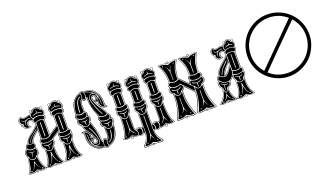

<svg xmlns="http://www.w3.org/2000/svg" viewBox="-90 -1658 4467 2582"><g transform="rotate(-20 2143.5 -366.5)"><path d="M343 -797Q343 -791 347 -785Q351 -779 358 -779Q364 -779 370 -786Q371 -789 373 -794Q373 -799 368.5 -804.5Q364 -810 358 -810Q353 -810 348 -806.5Q343 -803 343 -797ZM619 -810Q615 -810 610 -806.5Q605 -803 605 -797Q605 -782 616 -780Q618 -779 619 -779Q621 -780 625.5 -782Q630 -784 632 -786L634 -793Q635 -799 630.5 -804.5Q626 -810 619 -810ZM503 -780Q509 -780 513.5 -784.5Q518 -789 518 -794Q518 -800 513.5 -805Q509 -810 503 -810Q497 -810 493 -805Q489 -800 489 -794Q489 -793 490 -790.5Q491 -788 492 -786.5Q493 -785 494 -784Q495 -783 498.5 -782Q502 -781 503 -780ZM483 -400Q459 -387 431 -387Q403 -387 378 -400V-623Q402 -642 431 -642Q459 -642 483 -623ZM510 -314Q509 -281 482 -262Q478 -240 464.5 -227.5Q451 -215 431 -215Q410 -215 397 -227.5Q384 -240 380 -262Q352 -281 351 -314Q351 -329 358 -338Q380 -322 431 -322Q482 -322 505 -338Q510 -329 510 -314ZM538 -11Q523 -6 507 -6Q465 -6 431 -29Q416 -19 395.5 -12.5Q375 -6 355 -6Q338 -6 324 -11Q348 -45 360.5 -88Q373 -131 375 -160.5Q377 -190 377 -241H380Q393 -207 431 -207Q468 -207 482 -241H485Q485 -190 487 -160.5Q489 -131 501.5 -88Q514 -45 538 -11ZM494 -730Q488 -737 468 -743.5Q448 -750 434 -750V-782Q434 -786 431 -786Q428 -786 428 -782L427 -750Q414 -750 394 -743.5Q374 -737 367 -730Q363 -727 365 -725Q366 -724 370 -726Q378 -732 397 -737Q416 -742 431 -742Q443 -742 463.5 -736.5Q484 -731 493 -726Q495 -724 496 -725Q499 -726 494 -730ZM436 -420V-610Q436 -614 431 -614Q426 -614 426 -610V-420Q426 -414 431 -414Q436 -414 436 -420ZM485 -305Q488 -308 486.5 -308.5Q485 -309 481 -308Q463 -292 431 -292Q395 -294 380 -308Q377 -309 376 -308.5Q375 -308 377 -305Q395 -284 422 -284H427V-242Q427 -236 430 -236Q434 -237 434 -242V-284H440Q466 -284 485 -305ZM481 -46Q447 -84 436 -187Q435 -191 430.5 -191Q426 -191 426 -187Q415 -84 380 -46Q377 -43 378 -41Q379 -39 382 -42Q417 -80 431 -154Q444 -81 479 -42Q482 -39 483 -41Q484 -43 481 -46ZM506 -33Q499 -39 494 -35Q486 -31 493 -24Q494 -21 497.5 -20.5Q501 -20 502 -21Q508 -26 506 -33ZM370 -24Q375 -31 368 -35Q363 -39 356 -33Q353 -25 359 -21Q367 -19 370 -24ZM431 -13Q431 -12 427.5 -11Q424 -10 423 -8.5Q422 -7 422 -4Q422 0 424.5 2.5Q427 5 431 5Q440 5 440 -4Q440 -6 438 -10Q437 -10 434.5 -11Q432 -12 431 -13ZM498 -697Q469 -709 431 -709Q391 -709 363 -697Q343 -713 343 -736Q343 -765 380 -776Q383 -791 399 -801.5Q415 -812 431 -812Q444 -812 461 -801.5Q478 -791 481 -776Q518 -765 518 -736Q518 -713 498 -697ZM507 -665Q507 -645 483 -634Q458 -650 431 -650H426Q404 -650 378 -634Q354 -645 354 -665Q354 -696 431 -700Q507 -696 507 -665ZM308 -690Q288 -690 274 -677Q260 -664 260 -643Q260 -618 279 -603Q269 -599 261 -599Q240 -599 224.5 -614Q209 -629 209 -648Q209 -656 213 -665Q195 -670 185.5 -683.5Q176 -697 176 -712Q176 -746 204 -756Q208 -746 221 -740Q234 -734 250 -734H253Q267 -734 288.5 -741.5Q310 -749 318 -749Q329 -749 336 -742Q334 -736 334 -732Q335 -710 355 -690Q346 -682 344 -673Q337 -690 308 -690ZM302 -719Q290 -719 273 -711Q256 -703 242 -703Q217 -703 205 -721Q201 -726 201 -722Q201 -719 202 -718Q212 -696 246 -696H252H253Q253 -694 252 -694Q234 -682 234 -654Q234 -637 243 -627Q247 -624 246 -625Q246 -626 243 -631Q239 -637 239 -646Q239 -672 256 -688Q268 -701 288 -708Q295 -711 303 -711Q313 -711 321 -708Q328 -703 329 -705Q329 -706 330 -707Q330 -713 320 -716Q310 -719 302 -719ZM631 -434 494 -342Q465 -329 431 -329Q397 -329 367 -342Q355 -349 352 -368V-369Q352 -377 359 -384Q366 -391 375 -392Q396 -378 431 -378Q466 -378 487 -392L631 -490ZM765 -780Q771 -780 775 -784.5Q779 -789 779 -794Q779 -800 775 -805Q771 -810 765 -810Q758 -810 754 -805Q750 -800 750 -794Q751 -793 752.5 -789Q754 -785 755 -784Q757 -783 760 -782Q763 -781 765 -780ZM760 -697Q731 -709 692 -709Q653 -709 625 -697Q605 -713 605 -736Q605 -765 642 -776Q645 -791 660.5 -801.5Q676 -812 692 -812Q705 -812 722.5 -801.5Q740 -791 742 -776Q780 -765 780 -736Q779 -713 760 -697ZM769 -665Q769 -645 745 -634Q720 -650 692 -650H687Q666 -650 640 -634Q616 -645 616 -665Q616 -696 692 -700Q769 -696 769 -665ZM745 -400Q720 -387 692 -387Q665 -387 640 -400V-623Q664 -642 692 -642Q721 -642 745 -623ZM771 -368Q768 -348 755 -342Q727 -329 692 -329Q659 -329 629 -342Q617 -349 614 -368V-370Q614 -378 620.5 -384.5Q627 -391 636 -392Q658 -378 692 -378Q727 -378 748 -392Q758 -391 764.5 -384.5Q771 -378 771 -370ZM772 -314Q771 -281 743 -262Q740 -240 726.5 -227.5Q713 -215 692 -215Q672 -215 658.5 -228Q645 -241 642 -262Q614 -281 613 -314Q613 -329 620 -338Q641 -322 692 -322Q742 -322 766 -338Q772 -329 772 -314ZM799 -11Q785 -6 768 -6Q727 -6 692 -29Q677 -19 657 -12.5Q637 -6 617 -6Q600 -6 586 -11Q610 -45 622.5 -88Q635 -131 636.5 -160.5Q638 -190 638 -241H642Q654 -207 692 -207Q730 -207 743 -241H746Q746 -190 748 -160.5Q750 -131 762.5 -88Q775 -45 799 -11ZM755 -730Q749 -737 729 -743.5Q709 -750 696 -750L695 -782Q695 -786 693 -786Q690 -785 690 -782L689 -750Q676 -750 655.5 -743.5Q635 -737 629 -730Q625 -727 627 -725Q629 -725 631 -726Q640 -732 659 -737Q678 -742 692 -742Q705 -742 725.5 -736.5Q746 -731 754 -726Q757 -724 758 -725Q760 -726 755 -730ZM698 -420V-610Q698 -612 695 -613Q692 -614 689.5 -613Q687 -612 687 -610V-420Q687 -416 689.5 -414.5Q692 -413 695 -414.5Q698 -416 698 -420ZM746 -305Q749 -308 747.5 -308.5Q746 -309 742 -308Q724 -292 692 -292Q657 -294 642 -308Q638 -309 637 -308.5Q636 -308 638 -305Q657 -284 683 -284H689V-242Q689 -236 692.5 -236Q696 -236 696 -242V-284H702Q728 -284 746 -305ZM742 -46Q709 -84 698 -187Q696 -191 691.5 -191Q687 -191 687 -187Q676 -84 642 -46Q639 -43 640 -41Q641 -39 644 -42Q680 -80 692 -154Q706 -80 741 -42Q744 -39 745 -41Q746 -43 742 -46ZM767 -33Q761 -39 755 -35Q748 -31 754 -24Q755 -21 759 -20.5Q763 -20 764 -21Q770 -26 767 -33ZM631 -24Q636 -31 630 -35Q624 -39 618 -33Q614 -25 621 -21Q628 -18 631 -24ZM692 -13Q691 -12 689 -11Q687 -10 686 -9.5Q685 -9 684 -7.5Q683 -6 683 -4Q683 0 685.5 2.5Q688 5 692 5Q702 5 702 -4Q702 -6 700 -9Q699 -10 696 -11Q693 -12 692 -13ZM370 -536Q331 -516 286 -468.5Q241 -421 241 -388Q233 -382 220 -382Q196 -382 188 -395Q188 -423 212 -451.5Q236 -480 266 -501Q296 -522 327 -549.5Q358 -577 370 -602ZM212 -310Q186 -310 167 -321Q148 -332 148 -352Q148 -366 157.5 -376Q167 -386 182 -388Q198 -375 218 -375Q231 -375 244 -381Q258 -367 258 -349Q258 -331 245 -320.5Q232 -310 212 -310ZM241 -308Q262 -296 262 -266Q262 -247 252 -230Q242 -213 223 -206Q213 -177 180 -177Q161 -177 146.5 -190Q132 -203 131 -226Q112 -240 112 -271Q112 -292 121.5 -308.5Q131 -325 146 -327Q169 -300 210 -300Q227 -300 241 -308ZM291 -13Q272 -8 253 -8Q213 -8 178 -31Q144 -9 98 -9Q80 -9 66 -12Q86 -32 96.5 -68Q107 -104 113.5 -155.5Q120 -207 123 -222Q127 -197 143.5 -182.5Q160 -168 181 -168Q216 -168 230 -202Q231 -149 248.5 -95Q266 -41 291 -13ZM355 -548Q358 -550 356 -552Q354 -554 351 -552Q332 -531 298 -504.5Q264 -478 242.5 -455.5Q221 -433 213 -404Q211 -400 215 -399Q217 -398 218 -401Q226 -430 247.5 -453Q269 -476 303 -502Q337 -528 355 -548ZM230 -274Q232 -274 231 -276Q229 -276 227 -276Q215 -272 199 -272Q170 -272 146 -292Q142 -292 142 -290Q162 -272 182 -266L178 -206Q178 -203 179 -203Q180 -203 181 -206L192 -266Q195 -265 202 -265Q215 -265 230 -274ZM244 -34Q233 -40 223 -50Q211 -61 197.5 -90.5Q184 -120 181 -142Q181 -144 178 -145Q175 -146 172.5 -145Q170 -144 170 -142Q168 -120 158 -92Q148 -64 135 -52Q123 -40 114 -35V-34Q132 -43 138 -50Q168 -84 176 -127Q182 -105 196 -81.5Q210 -58 222 -48Q229 -40 243 -34ZM111 -28Q111 -33 105.5 -35.5Q100 -38 97 -35Q91 -32 94 -22Q98 -18 102 -18Q110 -20 111 -28ZM246 -31Q243 -23 249 -18Q258 -13 262 -21Q268 -28 260 -34Q251 -38 246 -31ZM178 -13Q168 -9 168 -4Q168 0 170.5 2.5Q173 5 178 5Q186 5 186 -4Q186 -7 185 -9Q184 -10 181.5 -11Q179 -12 178 -13ZM192 -653Q192 -656 188.5 -659Q185 -662 182 -662Q174 -662 174 -653Q174 -643 182 -643Q192 -643 192 -653ZM765 -813Q771 -813 776.5 -807.5Q782 -802 782 -794Q782 -779 770 -777Q793 -762 793 -735Q793 -713 775 -693Q785 -681 785 -667Q785 -644 759 -627V-404Q770 -399 778 -388Q786 -377 786 -365Q786 -355 779 -345Q786 -329 786 -314Q786 -280 758 -258Q758 -167 770 -107.5Q782 -48 820 -11Q822 -11 822 -10Q822 -8 819 -7Q809 -1 796 2.5Q783 6 767 6Q736 6 705 -6Q706 -6 706 -3Q706 2 702 5.5Q698 9 692 9Q687 9 683 5.5Q679 2 679 -3Q679 -6 680 -7Q664 -1 648 2.5Q632 6 617 6Q585 6 566 -7Q563 -9 565 -11Q603 -48 615 -107.5Q627 -167 627 -258Q598 -279 598 -313Q598 -328 606 -345Q599 -355 599 -365Q599 -377 606.5 -388Q614 -399 626 -404V-416L518 -344Q525 -330 525 -314Q525 -280 497 -258Q497 -167 508.5 -107.5Q520 -48 558 -11Q561 -10 558 -7Q548 -1 534.5 2.5Q521 6 506 6Q476 6 442 -7Q443 -6 443 -3Q443 2 439.5 5.5Q436 9 431 9Q418 9 418 -3Q418 -6 419 -7Q403 0 386.5 3Q370 6 354 6Q324 6 305 -6Q304 -4 300 -3Q280 6 254 6Q218 6 189 -7Q190 -6 190 -3Q190 2 186.5 5.5Q183 9 178 9Q172 9 168 5.5Q164 2 164 -3Q164 -6 165 -7Q133 5 104 5Q77 5 54 -4Q49 -5 49 -10Q49 -14 51 -16Q72 -40 82.5 -70.5Q93 -101 101 -154.5Q109 -208 114 -230Q98 -247 98 -273Q98 -295 109.5 -314Q121 -333 139 -338Q135 -347 135 -354Q135 -371 146.5 -384Q158 -397 176 -399Q180 -427 199.5 -452.5Q219 -478 244.5 -498Q270 -518 296 -537.5Q322 -557 341.5 -580.5Q361 -604 364 -627Q340 -642 338 -665Q329 -678 311 -678H309Q295 -678 284.5 -669Q274 -660 274 -643Q274 -618 301 -603Q303 -602 303 -600.5Q303 -599 301 -599Q281 -589 260 -589Q232 -589 212.5 -604.5Q193 -620 193 -644Q187 -640 182 -639Q178 -639 174 -642.5Q170 -646 170 -651Q170 -663 182 -665Q161 -687 161 -713Q161 -735 176.5 -752Q192 -769 211 -770Q214 -758 225.5 -751Q237 -744 250 -744Q266 -744 289 -751.5Q312 -759 321 -759Q328 -759 334 -757Q342 -768 354 -776Q341 -779 340 -798V-802Q344 -813 358 -813Q374 -813 376 -798Q384 -811 400 -818Q416 -825 431 -825Q446 -825 461.5 -818Q477 -811 486 -798Q488 -813 503 -813Q510 -813 515.5 -807.5Q521 -802 521 -794Q519 -780 509 -777Q531 -762 531 -735Q531 -713 514 -693Q523 -680 523 -667Q523 -644 498 -627V-415L626 -501V-627Q600 -644 600 -667Q601 -681 610 -693Q591 -712 591 -735Q591 -762 614 -776Q602 -779 602 -798V-802Q606 -813 619 -813Q635 -813 638 -798Q646 -811 661.5 -818Q677 -825 692 -825Q728 -825 747 -799Q750 -813 765 -813ZM364 -520Q333 -499 295.5 -459.5Q258 -420 253 -386Q269 -368 269 -346Q269 -327 256 -313Q276 -294 276 -264Q276 -244 267 -226.5Q258 -209 243 -202Q245 -101 304 -13V-12Q342 -50 354 -109Q366 -168 366 -258Q337 -279 337 -313Q337 -330 344 -345Q338 -355 338 -365Q338 -377 345.5 -388Q353 -399 364 -404ZM270 -642Q270 -660 280.5 -671Q291 -682 308 -682H312Q331 -682 343 -666Q345 -644 370 -630Q367 -605 347 -580.5Q327 -556 300.5 -535.5Q274 -515 247.5 -494Q221 -473 201.5 -447.5Q182 -422 180 -395Q164 -394 153 -380.5Q142 -367 142 -350Q142 -342 145 -334Q127 -331 115.5 -312.5Q104 -294 104 -271Q104 -247 118 -231Q113 -207 105 -154Q97 -101 86.5 -69Q76 -37 55 -12Q55 -11 55 -10Q55 -9 55 -8Q66 -4 77 -2Q88 0 100 0Q133 0 178 -18Q194 -9 215 -4Q236 1 257 1Q282 1 299 -7Q300 -10 299 -12Q241 -98 238 -206Q253 -213 261.5 -229.5Q270 -246 270 -265Q270 -295 250 -310Q247 -313 250 -316Q263 -327 263 -348Q263 -369 248 -386Q250 -411 278.5 -446Q307 -481 335 -504Q363 -527 370 -527V-401Q359 -397 351.5 -386.5Q344 -376 344 -364Q344 -352 350 -345Q342 -328 342 -314Q342 -297 350 -282.5Q358 -268 371 -261Q371 -170 359 -109Q347 -48 309 -9Q324 1 352 1Q393 1 431 -17Q469 1 510 1Q538 1 553 -9Q515 -48 503 -108.5Q491 -169 491 -261Q503 -268 511 -282.5Q519 -297 519 -313.5Q519 -330 511 -345L631 -426V-401Q621 -397 613.5 -386.5Q606 -376 606 -364Q606 -352 612 -345Q603 -328 603 -314Q603 -297 611.5 -282.5Q620 -268 632 -261Q632 -169 620 -108.5Q608 -48 570 -9Q585 1 614 1Q656 1 692 -17Q733 2 770 2Q797 2 814 -9Q777 -48 764.5 -109Q752 -170 752 -261Q765 -268 773 -282.5Q781 -297 781 -314Q781 -330 773 -345Q779 -353 779 -364Q779 -376 771.5 -386.5Q764 -397 754 -401V-630Q778 -644 778 -667Q778 -681 768 -690V-694Q788 -714 788 -737Q788 -764 762 -777Q761 -777 757 -778.5Q753 -780 750 -781Q745 -798 727 -809.5Q709 -821 692 -821Q676 -821 658 -809.5Q640 -798 635 -781Q618 -777 607.5 -764.5Q597 -752 597 -736Q597 -714 616 -694V-690Q607 -680 606 -668Q606 -644 631 -630V-498L493 -405V-630Q517 -644 517 -667Q517 -681 506 -690V-694Q526 -714 526 -737Q526 -764 501 -777Q499 -777 495 -778.5Q491 -780 489 -781Q484 -798 465.5 -809.5Q447 -821 431 -821Q415 -821 396.5 -809.5Q378 -798 374 -781Q347 -775 336 -750Q327 -755 320 -755Q311 -755 289 -747.5Q267 -740 252.5 -740Q238 -740 225 -746.5Q212 -753 209 -766Q192 -763 179 -747.5Q166 -732 166 -712Q166 -681 198 -657Q197 -654 197 -647Q197 -624 216 -608.5Q235 -593 262 -593Q279 -593 296 -600Q270 -617 270 -642Z M1286 -190Q1286 -193 1284 -194.5Q1282 -196 1279.5 -194.5Q1277 -193 1277 -190Q1277 -189 1276.5 -187.5Q1276 -186 1276 -185Q1276 -145 1256 -98Q1249 -81 1235.5 -67.5Q1222 -54 1213 -54Q1210 -54 1209 -51.5Q1208 -49 1209 -46.5Q1210 -44 1213 -44Q1224 -45 1240.5 -60.5Q1257 -76 1266 -94Q1286 -137 1286 -185ZM1045 -439H1044Q1028 -423 992 -423Q961 -423 944 -435Q935 -441 942 -435Q963 -414 993 -414Q996 -387 1000 -378Q1002 -368 1008 -371Q1011 -373 1009 -379Q1007 -384 1006 -392.5Q1005 -401 1004 -408V-414Q1032 -418 1045 -439ZM1217 -252V-258Q1182 -272 1182 -310Q1183 -334 1195 -351Q1180 -363 1180 -383Q1180 -406 1195 -418Q1129 -583 1129 -701Q1129 -709 1125 -709Q1121 -709 1120 -702Q1111 -683 1092 -683Q1074 -685 1064 -704Q1042 -696 1042 -617Q1042 -605 1043.5 -580Q1045 -555 1045 -543Q1068 -532 1068 -504Q1068 -491 1061 -480Q1086 -471 1086 -439Q1086 -410 1064 -391Q1132 -223 1132 -102Q1132 -95 1136 -94Q1140 -93 1143 -99Q1149 -118 1166 -118Q1188 -118 1199 -95Q1220 -103 1220 -182Q1220 -193 1218.5 -217Q1217 -241 1217 -252ZM1329 -312 1331 -316Q1330 -316 1327 -313Q1312 -297 1276 -297Q1246 -297 1228 -309L1222 -312Q1223 -311 1225 -308Q1246 -287 1277 -287Q1279 -259 1279 -250Q1279 -246 1281.5 -244.5Q1284 -243 1286 -244.5Q1288 -246 1288 -251V-255L1286 -287Q1318 -292 1329 -312ZM1048 -746Q1052 -746 1053.5 -748.5Q1055 -751 1053.5 -753.5Q1052 -756 1048 -756Q1038 -755 1021.5 -739.5Q1005 -724 996 -706Q972 -652 972 -558Q972 -555 975 -553.5Q978 -552 980.5 -553.5Q983 -555 983 -558Q983 -650 1006 -702Q1014 -718 1027 -732Q1040 -746 1048 -746ZM1172 5Q1157 5 1148.5 -11.5Q1140 -28 1140 -47Q1140 -63 1148.5 -82.5Q1157 -102 1167 -102Q1182 -102 1191 -82Q1184 -67 1184 -46Q1184 -26 1190 -9Q1185 4 1172 5ZM974 -184Q974 -187 974.5 -192.5Q975 -198 975 -201Q975 -231 964 -246Q961 -252 960 -249Q960 -248 960 -246Q968 -233 968 -198V-183Q968 -110 1000 -78Q1043 -30 1105 -16Q1122 -13 1136 -13H1142L1144 -8H1141Q1055 -8 999.5 -65.5Q944 -123 944 -225Q944 -229 944.5 -238.5Q945 -248 945 -253Q945 -272 929 -283Q957 -283 977.5 -262.5Q998 -242 998 -207Q998 -196 994 -178Q997 -178 1003 -178.5Q1009 -179 1012 -179Q1029 -179 1033 -164Q1004 -158 1004 -125Q1004 -108 1014.5 -96.5Q1025 -85 1042 -85Q1056 -85 1067 -95Q1078 -105 1078 -119Q1078 -122 1076 -130Q1067 -168 1049 -201.5Q1031 -235 1014.5 -255.5Q998 -276 980 -304.5Q962 -333 954 -361Q956 -362 958 -362Q970 -342 1002 -342Q1023 -342 1037.5 -352Q1052 -362 1052 -382H1056Q1057 -376 1074 -326.5Q1091 -277 1101 -231Q1111 -185 1118 -122Q1119 -118 1119.5 -109.5Q1120 -101 1120.5 -98Q1121 -95 1122 -90.5Q1123 -86 1125 -84Q1127 -82 1131 -80.5Q1135 -79 1140 -78Q1133 -62 1133 -46Q1134 -31 1140 -17H1135Q1085 -17 1031 -60Q1033 -58 1040 -58Q1044 -58 1050 -58Q1074 -58 1088 -75Q1102 -92 1102 -115Q1102 -122 1101 -126Q1088 -223 1028 -319Q1027 -322 1023 -320Q1019 -318 1020 -315Q1083 -208 1093 -125Q1094 -122 1094 -114Q1094 -94 1082.5 -80Q1071 -66 1052 -66Q1021 -66 1012 -78Q991 -107 991 -131Q991 -140 993 -149Q995 -154 1001.5 -160Q1008 -166 1014 -166Q1022 -166 1014 -169Q1012 -170 1011 -170Q997 -170 990.5 -157Q984 -144 984 -126Q974 -158 974 -184ZM1283 -214Q1305 -214 1320 -224.5Q1335 -235 1335 -254H1339Q1339 -162 1301 -93Q1263 -24 1196 -10Q1192 -31 1192 -45Q1192 -64 1199 -81Q1233 -86 1233 -178Q1233 -217 1228 -248Q1228 -249 1229.5 -249.5Q1231 -250 1231 -250Q1250 -214 1283 -214ZM1047 -470Q1071 -463 1071 -441Q1071 -412 1048 -395Q1048 -376 1035 -362.5Q1022 -349 1001 -349Q983 -349 968.5 -361.5Q954 -374 948 -392Q916 -410 916 -440Q916 -460 928 -473Q954 -454 992 -454Q1025 -454 1047 -470ZM995 -464Q965 -464 938.5 -477Q912 -490 912 -510Q912 -527 924 -537Q951 -519 986 -519Q1018 -519 1032 -535Q1054 -528 1054 -510Q1054 -464 995 -464ZM1223 -254Q1227 -221 1227 -184Q1227 -92 1198 -89Q1195 -90 1194 -90Q1183 -113 1167 -113Q1154 -113 1147 -98Q1142 -90 1136 -90Q1128 -90 1128 -102Q1128 -220 1057 -391Q1056 -392 1058 -394Q1080 -411 1080 -438Q1080 -467 1054 -475Q1049 -477 1052 -480Q1061 -490 1061 -505Q1061 -516 1055.5 -526Q1050 -536 1040 -540Q1036 -583 1036 -615Q1036 -708 1064 -711Q1068 -711 1068 -709Q1079 -690 1094 -690Q1109 -691 1116 -708Q1119 -715 1126 -715Q1134 -715 1135 -706Q1135 -584 1201 -415Q1187 -405 1187 -385Q1187 -366 1202 -355Q1207 -353 1203 -350Q1189 -333 1189 -311Q1190 -274 1221 -262L1222 -257V-258Q1221 -258 1222 -257Q1222 -256 1223 -254ZM1329 -343Q1354 -337 1354 -313Q1354 -285 1331 -269Q1331 -250 1318 -236Q1305 -222 1285 -222Q1267 -222 1252.5 -234Q1238 -246 1232 -266Q1199 -281 1199 -314Q1199 -332 1211 -346Q1237 -328 1276 -328Q1307 -328 1329 -343ZM1282 -338Q1250 -338 1222.5 -349.5Q1195 -361 1195 -383Q1195 -400 1207 -410Q1234 -393 1270 -393Q1301 -393 1316 -408Q1337 -400 1337 -382Q1337 -338 1282 -338ZM1065 -789Q1071 -766 1071 -754Q1071 -740 1064 -719Q1028 -714 1028 -613Q1028 -600 1030 -577Q1032 -554 1032 -545Q1009 -530 984 -530Q959 -530 925 -546Q925 -641 961.5 -708Q998 -775 1065 -789ZM1294 -597V-617Q1293 -690 1262 -721Q1240 -747 1202 -766.5Q1164 -786 1124 -786H1120L1118 -790Q1122 -790 1130 -791Q1138 -792 1142 -792Q1217 -792 1267.5 -731Q1318 -670 1318 -573Q1318 -569 1317.5 -560.5Q1317 -552 1317 -547Q1317 -527 1333 -516Q1305 -516 1284.5 -537Q1264 -558 1264 -594Q1264 -609 1268 -622Q1265 -622 1259 -621Q1253 -620 1250 -620Q1232 -620 1228 -636Q1259 -642 1259 -675Q1259 -691 1248.5 -703Q1238 -715 1221 -715Q1207 -715 1195.5 -704.5Q1184 -694 1184 -678Q1184 -673 1185 -670Q1193 -630 1211.5 -593Q1230 -556 1248.5 -531Q1267 -506 1286 -474.5Q1305 -443 1314 -417Q1292 -402 1268 -402Q1240 -402 1208 -419Q1207 -425 1186 -474.5Q1165 -524 1154.5 -570.5Q1144 -617 1144 -678Q1144 -682 1144 -689.5Q1144 -697 1144 -702Q1144 -711 1138.5 -716.5Q1133 -722 1127 -722Q1123 -721 1122 -721Q1129 -738 1129 -753.5Q1129 -769 1121 -783H1125Q1152 -783 1181.5 -770Q1211 -757 1232 -740Q1225 -741 1223 -742Q1220 -742 1213 -742Q1189 -742 1174.5 -724.5Q1160 -707 1160 -682Q1160 -676 1160 -673Q1167 -623 1196 -551.5Q1225 -480 1253 -435Q1255 -431 1259 -435Q1261 -437 1260 -439Q1234 -486 1204.5 -556.5Q1175 -627 1168 -675Q1168 -678 1168 -685Q1168 -719 1194 -731Q1202 -734 1211 -734Q1242 -734 1251 -721Q1271 -696 1271 -669Q1271 -654 1265.5 -644Q1260 -634 1248 -634Q1241 -631 1249 -631Q1251 -630 1252 -630Q1266 -630 1272.5 -642.5Q1279 -655 1279 -673Q1287 -642 1288 -610V-595Q1288 -568 1297 -554Q1302 -548 1302 -551Q1302 -551 1301 -553Q1294 -566 1294 -597ZM1089 -804Q1105 -804 1113 -788Q1121 -772 1121 -752Q1121 -739 1112.5 -718.5Q1104 -698 1095 -698Q1080 -698 1071 -718Q1078 -735 1078 -755Q1078 -776 1072 -791Q1074 -796 1079 -800Q1084 -804 1089 -804ZM1346 -511Q1344 -515 1338 -523Q1332 -531 1328.5 -537.5Q1325 -544 1325 -551Q1325 -556 1325.5 -564Q1326 -572 1326 -576Q1326 -671 1275.5 -734Q1225 -797 1146 -797Q1129 -797 1120 -795Q1117 -791 1114 -795Q1107 -810 1091 -810Q1075 -810 1068 -797Q1015 -785 980 -745Q945 -705 931 -654.5Q917 -604 917 -542Q904 -533 904 -512Q904 -492 919 -482Q922 -480 920 -477Q906 -461 906 -438Q906 -401 938 -389Q947 -349 967.5 -313Q988 -277 1007.5 -254Q1027 -231 1045 -198Q1063 -165 1068 -130Q1069 -128 1069 -122Q1069 -110 1062 -101.5Q1055 -93 1040 -93Q1029 -93 1020.5 -103Q1012 -113 1012 -125Q1012 -139 1020 -148.5Q1028 -158 1041 -158Q1041 -159 1041.5 -160.5Q1042 -162 1042 -163Q1042 -172 1033.5 -179.5Q1025 -187 1014 -187Q1008 -187 1006 -186Q1004 -185 1002.5 -186.5Q1001 -188 1002 -190Q1004 -203 1004 -213Q1004 -247 981.5 -268.5Q959 -290 930 -290Q925 -290 916 -288Q918 -285 924 -277Q930 -269 933 -262.5Q936 -256 936 -249Q936 -245 936 -236.5Q936 -228 936 -224Q936 -174 950.5 -133Q965 -92 991.5 -63.5Q1018 -35 1057 -19Q1096 -3 1143 -3H1146Q1160 12 1173 12Q1186 12 1195 -2Q1247 -14 1281.5 -53Q1316 -92 1330 -141.5Q1344 -191 1344 -251Q1344 -261 1343 -264Q1342 -265 1344 -268Q1364 -284 1364 -310Q1364 -340 1337 -348Q1335 -351 1336 -353Q1345 -365 1345 -379Q1345 -405 1324 -413Q1312 -450 1282 -496Q1252 -542 1226.5 -586Q1201 -630 1194 -670Q1193 -673 1193 -678Q1193 -691 1200.5 -699Q1208 -707 1223 -707Q1234 -707 1242.5 -697Q1251 -687 1251 -675Q1251 -645 1221 -642Q1221 -641 1220.5 -639.5Q1220 -638 1220 -637Q1220 -628 1228.5 -620.5Q1237 -613 1248 -613Q1254 -613 1256 -614Q1258 -615 1259.5 -613.5Q1261 -612 1260 -610Q1258 -597 1258 -587Q1258 -552 1281 -531Q1304 -510 1332 -510Q1338 -510 1346 -511ZM908 -290Q908 -297 930 -297Q961 -297 984 -276Q946 -330 933 -385Q916 -391 907.5 -405Q899 -419 899 -437Q899 -459 912 -478Q896 -490 896 -510Q896 -532 912 -545Q912 -607 926 -658.5Q940 -710 975 -749.5Q1010 -789 1062 -802Q1071 -815 1090 -815Q1109 -815 1120 -800Q1128 -802 1146 -802Q1226 -802 1279 -738Q1332 -674 1332 -578Q1332 -574 1332 -565.5Q1332 -557 1332 -553Q1332 -542 1343 -527Q1354 -512 1354 -511Q1355 -510 1355 -509Q1355 -504 1331 -504Q1300 -504 1275.5 -526.5Q1251 -549 1251 -586Q1251 -596 1253 -607Q1252 -607 1250 -606.5Q1248 -606 1248 -606Q1234 -606 1224.5 -615Q1215 -624 1215 -636Q1215 -642 1217 -646Q1229 -646 1236.5 -654.5Q1244 -663 1244 -675Q1244 -684 1237.5 -692Q1231 -700 1223 -700Q1211 -700 1205.5 -693.5Q1200 -687 1200 -678Q1200 -677 1200 -675Q1200 -673 1200 -672Q1207 -631 1231 -588Q1255 -545 1285.5 -499Q1316 -453 1329 -416Q1352 -404 1352 -377Q1352 -364 1345 -353Q1370 -342 1370 -311Q1370 -282 1349 -264Q1350 -258 1350 -249Q1350 -213 1345 -180.5Q1340 -148 1328.5 -117.5Q1317 -87 1300 -63.5Q1283 -40 1257.5 -22.5Q1232 -5 1200 2Q1191 17 1174 17Q1157 17 1146 2H1138Q1043 2 986.5 -58.5Q930 -119 930 -219Q930 -223 930.5 -232Q931 -241 931 -246Q931 -258 920 -272.5Q909 -287 908 -288Q908 -290 908 -290ZM1005 -247Q1012 -232 1012 -214Q1012 -204 1009 -193Q1010 -193 1012 -193.5Q1014 -194 1015 -194Q1028 -194 1038 -184.5Q1048 -175 1048 -163Q1048 -158 1045 -154Q1033 -154 1025.5 -145Q1018 -136 1018 -125Q1018 -116 1024.5 -107.5Q1031 -99 1040 -99Q1051 -99 1057 -106Q1063 -113 1063 -122Q1063 -123 1062.5 -125Q1062 -127 1062 -128Q1058 -152 1048 -175Q1038 -198 1030 -210.5Q1022 -223 1005 -247Z M2025 4Q2025 -1 2021.5 -5.5Q2018 -10 2013 -10Q2008 -10 2003.5 -6.5Q1999 -3 1999 2Q1999 7 2003 11.5Q2007 16 2013 16Q2025 16 2025 4ZM2084 -794Q2091 -794 2096.5 -790Q2102 -786 2102 -778Q2102 -762 2088 -759Q2111 -745 2111 -719Q2111 -696 2093 -677Q2103 -665 2103 -651Q2102 -628 2078 -614V-456Q2088 -451 2095.5 -440.5Q2103 -430 2103 -418Q2103 -409 2097 -399Q2105 -383 2105 -367Q2105 -334 2077 -314Q2077 -69 2138 -10H2139Q2139 -9 2137 -6Q2117 6 2088.5 6Q2060 6 2027 -6Q2029 -3 2029 3Q2029 11 2024.5 15.5Q2020 20 2013 20Q2005 20 2000.5 14.5Q1996 9 1996 2Q1996 -1 1998 -6Q1964 11 1944 11Q1936 11 1927 9Q1915 23 1892 23Q1867 23 1855 9Q1848 10 1835 10V12Q1835 40 1842.5 65.5Q1850 91 1858.5 104.5Q1867 118 1882 138Q1897 158 1902 166Q1907 173 1907 177Q1907 192 1867 192Q1815 192 1783 182Q1783 184 1783 186Q1783 192 1779 196Q1775 200 1769 200Q1763 200 1759 196Q1755 192 1755 186Q1755 183 1755 182Q1724 192 1672 192Q1632 192 1632 177Q1632 171 1635 166Q1639 160 1662 131.5Q1685 103 1696 75.5Q1707 48 1707 12V10Q1697 11 1685 9Q1673 23 1650 23Q1625 23 1614 9Q1604 10 1599 10Q1577 10 1543 -6Q1545 -2 1545 3Q1545 20 1528 20Q1521 20 1516 14.5Q1511 9 1511 2Q1511 -2 1513 -6Q1483 6 1454 6Q1424 6 1405 -6Q1403 -9 1403 -10Q1465 -69 1465 -314Q1437 -334 1437 -368Q1437 -382 1444 -399Q1439 -409 1439 -418Q1439 -430 1446 -440.5Q1453 -451 1463 -456V-614Q1439 -627 1439 -652Q1439 -665 1448 -677Q1431 -696 1431 -718Q1431 -745 1454 -759Q1440 -762 1440 -778Q1440 -786 1445.5 -790Q1451 -794 1458 -794Q1473 -792 1475 -779Q1484 -792 1499.5 -799Q1515 -806 1529 -806Q1543 -806 1558 -799Q1573 -792 1582 -780Q1586 -794 1599 -794Q1606 -794 1611.5 -789.5Q1617 -785 1617 -777Q1617 -762 1604 -759Q1627 -745 1627 -718Q1627 -697 1610 -677Q1619 -664 1619 -652Q1619 -628 1594 -614V-456Q1605 -451 1612 -440.5Q1619 -430 1619 -418Q1619 -408 1614 -399Q1621 -384 1621 -368Q1621 -335 1593 -314V-134Q1593 -112 1597 -97.5Q1601 -83 1604 -80L1608 -77Q1609 -77 1611.5 -79.5Q1614 -82 1614.5 -83Q1615 -84 1617.5 -86Q1620 -88 1621.5 -89Q1623 -90 1626 -92Q1629 -94 1631.5 -94.5Q1634 -95 1637 -96Q1640 -97 1643.5 -97.5Q1647 -98 1651 -98Q1662 -98 1671 -93Q1680 -88 1684 -83L1687 -78Q1688 -78 1689.5 -78.5Q1691 -79 1694.5 -82.5Q1698 -86 1700.5 -91.5Q1703 -97 1705 -108.5Q1707 -120 1707 -136V-289Q1679 -309 1679 -343Q1679 -359 1687 -374Q1681 -385 1680 -394Q1680 -405 1687.5 -415.5Q1695 -426 1706 -431V-589Q1680 -604 1680 -626Q1681 -641 1691 -652Q1672 -672 1672 -694Q1672 -720 1695 -734Q1683 -737 1683 -752Q1683 -760 1688.5 -764.5Q1694 -769 1700 -769Q1716 -769 1718 -755Q1726 -768 1741.5 -775Q1757 -782 1771 -782Q1785 -782 1800.5 -775Q1816 -768 1824 -755Q1826 -769 1842 -769Q1848 -769 1853.5 -765Q1859 -761 1859 -754Q1859 -738 1847 -734Q1870 -720 1870 -694Q1870 -672 1852 -652Q1861 -641 1861 -627Q1860 -604 1836 -589V-431Q1847 -426 1854.5 -415.5Q1862 -405 1862 -394Q1861 -384 1855 -374Q1863 -359 1863 -343Q1863 -309 1835 -289V-134Q1835 -110 1839 -95.5Q1843 -81 1847 -79L1851 -77Q1851 -77 1854 -80.5Q1857 -84 1858.5 -85Q1860 -86 1863 -88.5Q1866 -91 1868.5 -92Q1871 -93 1875 -94.5Q1879 -96 1883 -97Q1887 -98 1892 -98Q1903 -98 1912 -93Q1921 -88 1925 -83L1929 -78Q1931 -79 1934.5 -81Q1938 -83 1943.5 -97.5Q1949 -112 1949 -136V-314Q1921 -334 1921 -368Q1921 -382 1928 -399Q1922 -410 1922 -418Q1922 -430 1929.5 -440.5Q1937 -451 1948 -456V-614Q1923 -628 1923 -652Q1923 -665 1932 -677Q1915 -697 1915 -718Q1915 -745 1938 -759Q1924 -763 1924 -778Q1924 -786 1929.5 -790Q1935 -794 1942 -794Q1957 -794 1959 -780Q1968 -792 1983.5 -799Q1999 -806 2013 -806Q2027 -806 2042.5 -799Q2058 -792 2067 -779Q2070 -793 2084 -794ZM1541 4Q1541 -1 1537.5 -5.5Q1534 -10 1529 -10Q1524 -10 1519.5 -6.5Q1515 -3 1515 2Q1515 7 1519 11.5Q1523 16 1528 16Q1534 16 1537.5 12.5Q1541 9 1541 4ZM1459 -34Q1457 -39 1452.5 -38Q1448 -37 1446 -33.5Q1444 -30 1447 -26Q1449 -23 1452.5 -23.5Q1456 -24 1458.5 -27.5Q1461 -31 1459 -34ZM1703 152Q1712 148 1704 141Q1700 137 1695 140Q1690 144 1693 150Q1698 155 1703 152ZM1605 -34Q1582 -38 1559 -68Q1533 -105 1533 -142V-241Q1533 -245 1529 -245Q1525 -245 1525 -241V-142Q1525 -109 1500 -66Q1484 -44 1479 -40Q1493 -50 1504 -66Q1505 -68 1511 -76Q1517 -84 1522 -92.5Q1527 -101 1529 -110Q1538 -81 1555 -60Q1561 -52 1574.5 -43Q1588 -34 1605 -34ZM1842 153Q1849 148 1843 142Q1838 137 1834 142Q1828 146 1832 150Q1834 156 1842 153ZM1814 130Q1812 128 1806.5 118.5Q1801 109 1797 105Q1774 63 1774 30V-216Q1774 -223 1768 -220Q1766 -219 1766 -215V30Q1766 60 1743 104Q1726 131 1726 131Q1732 125 1739 115.5Q1746 106 1747 105Q1747 104 1753 96Q1759 88 1763 79.5Q1767 71 1770 62Q1774 77 1792 105Q1810 127 1814 130ZM1581 -359Q1583 -361 1583 -362Q1582 -364 1578 -362Q1560 -347 1529 -347Q1497 -347 1479 -362Q1476 -363 1475 -362.5Q1474 -362 1477 -359Q1495 -339 1522 -339H1525V-298Q1525 -292 1529 -292Q1533 -292 1533 -298V-339H1536Q1563 -339 1581 -359ZM1534 -471V-595Q1534 -601 1528.5 -601Q1523 -601 1523 -595V-471Q1523 -465 1528.5 -465Q1534 -465 1534 -471ZM1823 -334Q1826 -337 1825 -338Q1825 -340 1820 -337Q1802 -322 1771 -322Q1738 -324 1722 -337Q1717 -341 1717 -337Q1717 -336 1719 -334Q1738 -315 1764 -314H1767V-273Q1767 -268 1771 -268Q1775 -268 1775 -273V-314H1778Q1806 -315 1823 -334ZM2086 -25Q2089 -22 2092.5 -24.5Q2096 -27 2096 -30.5Q2096 -34 2093 -37Q2086 -42 2082 -32Q2080 -27 2086 -25ZM2062 -40Q2057 -45 2050.5 -54Q2044 -63 2041 -66Q2017 -112 2017 -142V-241Q2017 -245 2013 -245Q2009 -245 2009 -241V-142Q2009 -106 1990 -74Q1972 -40 1951 -37Q1975 -37 1992 -64Q2010 -90 2013 -110Q2015 -101 2020 -92Q2025 -83 2030.5 -76Q2036 -69 2037 -66Q2053 -47 2062 -40ZM1591 -714Q1584 -721 1565 -727Q1546 -733 1533 -734L1531 -764Q1531 -769 1527 -767Q1526 -766 1526 -764L1525 -734Q1512 -733 1492.5 -727Q1473 -721 1467 -714Q1463 -710 1465 -708Q1466 -708 1469 -709Q1478 -715 1496 -720Q1514 -725 1529 -725Q1541 -725 1560.5 -720Q1580 -715 1589 -709Q1594 -706 1594 -710Q1593 -712 1591 -714ZM1776 -447V-570Q1776 -576 1771 -576Q1766 -576 1766 -570V-447Q1766 -441 1771 -441Q1776 -441 1776 -447ZM2065 -359Q2067 -361 2067 -362Q2066 -364 2062 -362Q2044 -347 2013 -347Q1981 -347 1964 -362Q1961 -364 1959 -363Q1957 -362 1960 -359Q1978 -339 2006 -339H2009V-298Q2009 -292 2013 -292Q2017 -292 2017 -298V-339H2020Q2047 -339 2065 -359ZM1832 -690Q1826 -696 1807 -702Q1788 -708 1775 -709L1774 -740Q1774 -744 1771 -744Q1768 -744 1768 -740L1767 -709Q1754 -708 1734.5 -702Q1715 -696 1709 -690Q1705 -686 1707 -684Q1709 -684 1711 -685Q1720 -690 1738.5 -695Q1757 -700 1771 -700Q1783 -700 1803 -695Q1823 -690 1831 -685Q1834 -683 1835 -684Q1836 -685 1832 -690ZM2018 -471V-595Q2018 -601 2013 -601Q2008 -601 2008 -595V-471Q2008 -465 2013 -465Q2018 -465 2018 -471ZM2075 -714Q2068 -721 2049 -727Q2030 -733 2017 -734L2016 -764Q2016 -768 2013 -768Q2010 -768 2010 -764L2009 -734Q1996 -733 1977 -727Q1958 -721 1951 -714Q1947 -710 1949 -708Q1950 -708 1952 -709Q1961 -715 1979.5 -720Q1998 -725 2013 -725Q2025 -725 2044.5 -720Q2064 -715 2073 -709Q2076 -707 2077 -709Q2078 -711 2075 -714ZM1615 -2Q1608 0 1599 0Q1573 0 1529 -27Q1494 -6 1455 -6Q1439 -6 1424 -10Q1477 -84 1477 -297H1479Q1491 -264 1529 -264Q1565 -264 1579 -297H1581V-134Q1581 -103 1586.5 -89.5Q1592 -76 1607 -62Q1622 -46 1622 -21Q1622 -14 1620.5 -9.5Q1619 -5 1615 -2ZM1651 -82Q1683 -82 1683 -34Q1683 -15 1674 -2.5Q1665 10 1650 10Q1638 10 1625 -1Q1623 -3 1624.5 -6Q1626 -9 1628.5 -14.5Q1631 -20 1631 -24Q1631 -35 1621 -55Q1618 -62 1623 -68Q1630 -82 1651 -82ZM1712 -2Q1708 -2 1699 -2Q1690 -2 1685 -2Q1694 -13 1694 -38Q1694 -54 1688 -65Q1708 -78 1712 -87ZM1885 174Q1877 175 1858 175Q1795 175 1770 152Q1737 177 1679 177Q1664 177 1651 174Q1656 167 1671.5 146Q1687 125 1695 111.5Q1703 98 1711 71Q1719 44 1719 12V-272H1720Q1734 -239 1771 -239Q1808 -239 1821 -272H1823V12Q1823 44 1830.5 71Q1838 98 1844 110.5Q1850 123 1866 145.5Q1882 168 1885 174ZM1607 -368Q1605 -336 1579 -318Q1569 -272 1529 -272Q1509 -272 1496 -284.5Q1483 -297 1479 -318Q1453 -336 1451 -368Q1451 -383 1457 -392Q1481 -375 1529 -375Q1577 -375 1600 -392Q1607 -383 1607 -368ZM1857 -2Q1849 0 1839 0Q1833 0 1830 -1V-86Q1835 -73 1848 -62Q1863 -46 1863 -21Q1863 -8 1857 -2ZM1893 -82Q1925 -82 1925 -34Q1925 -15 1916 -2.5Q1907 10 1892 10Q1880 10 1867 -1Q1866 -3 1867 -5Q1868 -7 1870 -11Q1872 -15 1872 -18Q1872 -20 1872.5 -22Q1873 -24 1873 -25Q1873 -32 1863 -55Q1860 -60 1864 -68Q1873 -82 1893 -82ZM1591 -396Q1563 -382 1529 -382Q1495 -382 1467 -396Q1452 -403 1452 -422Q1452 -430 1458.5 -437Q1465 -444 1474 -445Q1495 -430 1529 -430Q1563 -430 1583 -445Q1593 -444 1599.5 -437Q1606 -430 1606 -422Q1606 -404 1591 -396ZM1579 -452Q1555 -439 1529 -439Q1502 -439 1478 -452V-610Q1504 -628 1529 -628Q1555 -628 1579 -610ZM1848 -343Q1848 -312 1821 -294Q1817 -272 1804 -259.5Q1791 -247 1771 -247Q1731 -247 1720 -294Q1696 -311 1693 -343Q1693 -357 1699 -367Q1722 -351 1771 -351Q1820 -351 1843 -367Q1848 -359 1848 -343ZM1848 -396Q1846 -377 1832 -371Q1805 -358 1771 -358Q1738 -358 1709 -371Q1696 -377 1695 -396V-398Q1695 -414 1712 -420Q1714 -420 1716 -421Q1736 -406 1771 -406Q1805 -406 1826 -421Q1835 -420 1841.5 -412.5Q1848 -405 1848 -396ZM2117 -10Q2103 -6 2087 -6Q2047 -6 2013 -27Q1970 -1 1943 -1Q1937 -1 1927 -2Q1935 -12 1935 -39Q1935 -55 1931 -65Q1947 -73 1953.5 -89.5Q1960 -106 1960 -136V-297H1963Q1976 -264 2013 -264Q2049 -264 2063 -297H2065Q2066 -85 2117 -10ZM1604 -649Q1604 -630 1579 -620Q1559 -633 1529 -636Q1501 -636 1478 -620Q1453 -630 1453 -649Q1453 -682 1529 -684Q1604 -682 1604 -649ZM1595 -681Q1568 -692 1529 -692Q1488 -692 1463 -681Q1443 -697 1443 -718Q1443 -747 1479 -758Q1482 -773 1497.5 -783.5Q1513 -794 1529 -794Q1542 -794 1559 -783Q1576 -772 1578 -758Q1615 -748 1615 -718Q1615 -695 1595 -681ZM1822 -427Q1799 -415 1771 -415Q1743 -415 1720 -427V-586Q1745 -603 1771 -603Q1795 -603 1822 -586ZM2091 -368Q2088 -336 2063 -318Q2053 -272 2013 -272Q1993 -272 1980 -284.5Q1967 -297 1963 -318Q1937 -336 1935 -368Q1935 -383 1941 -392Q1965 -375 2013 -375Q2061 -375 2085 -392Q2091 -381 2091 -368ZM1822 -595Q1799 -611 1768 -611Q1742 -611 1720 -595Q1695 -605 1695 -625Q1695 -657 1771 -659Q1847 -657 1847 -625Q1847 -605 1822 -595ZM2089 -421Q2089 -402 2075 -396Q2046 -382 2013 -382Q1981 -382 1951 -396Q1936 -403 1936 -422Q1936 -430 1942.5 -437Q1949 -444 1958 -445Q1979 -430 2013 -430Q2047 -430 2068 -445Q2077 -444 2083 -437.5Q2089 -431 2089 -423ZM1836 -656Q1810 -668 1771 -668Q1733 -668 1705 -656Q1686 -670 1686 -694Q1686 -723 1722 -733Q1725 -748 1740 -758.5Q1755 -769 1771 -769Q1784 -769 1800.5 -758.5Q1817 -748 1820 -733Q1856 -723 1856 -694Q1856 -672 1836 -656ZM2064 -452Q2039 -439 2013 -439Q1986 -439 1962 -452V-610Q1988 -628 2013 -628Q2038 -628 2064 -610ZM2089 -649Q2089 -630 2064 -620Q2042 -633 2013 -636Q1985 -636 1962 -620Q1937 -630 1937 -649Q1937 -682 2013 -684Q2089 -682 2089 -649ZM2079 -681Q2052 -692 2013 -692Q1974 -692 1947 -681Q1927 -697 1927 -718Q1927 -748 1964 -758Q1967 -773 1982 -783.5Q1997 -794 2013 -794Q2029 -794 2044 -783.5Q2059 -773 2062 -758Q2098 -748 2098 -718Q2098 -695 2079 -681ZM2132 -9Q2072 -70 2072 -315Q2099 -333 2099 -370Q2099 -386 2093 -399Q2098 -408 2099 -417Q2099 -429 2091 -439.5Q2083 -450 2073 -454V-616Q2097 -630 2097 -652Q2096 -665 2087 -675Q2086 -677 2087 -679Q2107 -698 2107 -719Q2107 -734 2096.5 -746Q2086 -758 2069 -762Q2065 -780 2047 -791Q2029 -802 2013 -802Q1997 -802 1979 -791Q1961 -780 1956 -762Q1939 -758 1929 -746Q1919 -734 1919 -718Q1919 -698 1938 -679Q1940 -677 1938 -675Q1928 -664 1928 -652Q1928 -630 1952 -616V-454Q1942 -450 1934.5 -439.5Q1927 -429 1927 -417Q1927 -407 1933 -399Q1926 -384 1926 -370Q1926 -333 1954 -315V-136Q1954 -119 1951.5 -106.5Q1949 -94 1946 -88Q1943 -82 1939 -78Q1935 -74 1932.5 -73.5Q1930 -73 1927 -73Q1914 -93 1892 -93Q1866 -93 1855 -70H1854Q1850 -70 1845.5 -73Q1841 -76 1835.5 -91.5Q1830 -107 1830 -134V-290Q1858 -309 1858 -345Q1857 -360 1851 -374Q1856 -382 1856 -393Q1856 -405 1849 -415Q1842 -425 1831 -430V-591Q1855 -605 1855 -627Q1855 -641 1846 -650Q1843 -652 1846 -654Q1865 -674 1865 -694Q1865 -709 1855 -721Q1845 -733 1827 -738Q1823 -755 1805 -766Q1787 -777 1771 -777Q1755 -777 1737 -766Q1719 -755 1715 -738Q1698 -733 1687.5 -721Q1677 -709 1677 -694Q1677 -672 1695 -654Q1696 -652 1695 -650Q1687 -642 1687 -628Q1687 -605 1711 -591V-430Q1701 -425 1693 -414.5Q1685 -404 1685 -393Q1686 -383 1691 -374Q1684 -358 1684 -344Q1684 -309 1712 -290V-136Q1712 -119 1710 -106.5Q1708 -94 1705 -88Q1702 -82 1697.5 -78Q1693 -74 1690.5 -73.5Q1688 -73 1686 -73H1684Q1672 -93 1651 -93Q1624 -93 1612 -70Q1611 -70 1609.5 -70.5Q1608 -71 1603.5 -74.5Q1599 -78 1596 -84Q1593 -90 1590 -103Q1587 -116 1587 -134V-315Q1615 -333 1615 -369Q1615 -384 1608 -399Q1615 -408 1615 -417Q1615 -429 1607 -439.5Q1599 -450 1589 -454V-616Q1613 -630 1613 -651Q1613 -664 1603 -675Q1602 -677 1603 -679Q1622 -699 1623 -719Q1623 -734 1612.5 -746Q1602 -758 1585 -762Q1581 -780 1563 -791Q1545 -802 1529 -802Q1513 -802 1495 -791Q1477 -780 1473 -762Q1456 -758 1445.5 -746Q1435 -734 1435 -719Q1435 -697 1455 -679Q1456 -677 1455 -675Q1444 -665 1444 -652Q1444 -630 1469 -616V-454Q1459 -450 1451 -439.5Q1443 -429 1443 -417Q1443 -407 1449 -399Q1442 -385 1442 -370Q1442 -333 1470 -315Q1470 -71 1410 -9Q1425 1 1452 1Q1490 1 1529 -17Q1580 6 1603 6Q1607 6 1617 5Q1628 19 1650 19Q1661 19 1668.5 15.5Q1676 12 1678 8L1680 5Q1693 6 1699 6Q1702 6 1706 6Q1710 6 1712 6V12Q1712 49 1701 76.5Q1690 104 1667.5 133.5Q1645 163 1641 170Q1639 173 1639 177Q1639 186 1672 186Q1731 186 1759 174Q1769 168 1771 170Q1795 186 1867 186Q1899 186 1899 177Q1899 174 1896 170Q1891 161 1876.5 140.5Q1862 120 1853.5 106Q1845 92 1837.5 66.5Q1830 41 1830 12V6Q1834 6 1842 6Q1848 6 1859 5Q1871 19 1892 19Q1903 19 1910.5 15.5Q1918 12 1920 8L1923 5Q1934 6 1939 6Q1965 6 2013 -17Q2052 1 2090 1Q2117 1 2132 -9ZM1601 -791Q1588 -790 1587 -777Q1587 -762 1599 -762Q1613 -762 1613 -776.5Q1613 -791 1601 -791ZM1848 -739Q1855 -744 1855 -752Q1854 -765 1843 -766Q1836 -766 1831.5 -761.5Q1827 -757 1828 -750Q1832 -742 1835 -740Q1843 -737 1848 -739ZM2098 -778Q2098 -784 2094 -787.5Q2090 -791 2085 -791Q2078 -791 2074 -786.5Q2070 -782 2070 -776Q2070 -775 2072 -768Q2079 -759 2089 -762Q2098 -767 2098 -778ZM1941 -762Q1947 -762 1951.5 -766Q1956 -770 1956 -777Q1956 -782 1951.5 -786.5Q1947 -791 1941 -791Q1929 -789 1928 -777Q1928 -762 1941 -762ZM1699 -737Q1705 -737 1709.5 -741.5Q1714 -746 1714 -752Q1712 -765 1699 -766Q1693 -766 1689.5 -761.5Q1686 -757 1686 -751Q1686 -737 1699 -737ZM1457 -762Q1471 -762 1471 -777Q1471 -791 1457 -791Q1452 -791 1448 -787.5Q1444 -784 1444 -778Q1444 -762 1457 -762ZM1760 180Q1759 185 1759 186Q1759 190 1762 193Q1765 196 1769 196Q1779 196 1779 186Q1779 186 1779 184Q1779 182 1779 181Q1775 180 1768 177Q1765 179 1760 180Z M2536 -521Q2525 -516 2518 -506.5Q2511 -497 2511 -486Q2511 -470 2521 -458Q2522 -455 2520 -454Q2512 -450 2505.5 -439.5Q2499 -429 2499 -416Q2499 -410 2499 -406L2371 -534Q2371 -605 2386 -660Q2401 -715 2437 -773Q2439 -774 2439 -778Q2437 -787 2411 -787Q2360 -787 2319 -769Q2311 -760 2306 -764Q2297 -765 2293 -770Q2251 -787 2207 -787Q2181 -787 2179 -778Q2179 -776 2181 -773Q2217 -715 2231.5 -658Q2246 -601 2246 -521Q2236 -517 2228.5 -508.5Q2221 -500 2220 -490Q2220 -470 2231 -458Q2232 -455 2230 -454Q2221 -449 2214.5 -438.5Q2208 -428 2208 -417Q2208 -381 2247 -362V-274Q2247 -217 2224 -134.5Q2201 -52 2181 -18Q2179 -16 2179 -12Q2179 -9 2181.5 -7Q2184 -5 2191.5 -3.5Q2199 -2 2212 -2Q2270 -2 2299 -14Q2300 -15 2305 -17Q2310 -19 2311 -18Q2325 -9 2350 -5.5Q2375 -2 2406 -2Q2440 -2 2440 -12Q2440 -14 2437 -18Q2417 -51 2394 -134Q2371 -217 2371 -274V-362Q2410 -381 2410 -414L2537 -287V-274Q2537 -188 2493 -69Q2480 -35 2471 -18Q2468 -16 2468 -12Q2468 -9 2470.5 -7Q2473 -5 2481 -3.5Q2489 -2 2503 -2Q2559 -2 2588 -14Q2590 -15 2595 -17Q2600 -19 2601 -18Q2615 -9 2640 -5.5Q2665 -2 2696 -2Q2730 -2 2730 -11Q2730 -14 2727 -18Q2707 -51 2684.5 -134Q2662 -217 2662 -274V-362Q2699 -380 2699 -415Q2699 -442 2678 -454Q2675 -456 2676 -458Q2687 -470 2687 -486Q2687 -511 2663 -521Q2663 -601 2677 -658Q2691 -715 2727 -773Q2728 -774 2728 -778Q2726 -787 2701 -787Q2649 -787 2607 -768Q2600 -760 2596 -764Q2589 -764 2584 -770Q2544 -787 2497 -787Q2470 -787 2469 -778Q2469 -776 2471 -773Q2507 -715 2521.5 -658Q2536 -601 2536 -521ZM2683 -457Q2706 -443 2706 -412Q2706 -377 2667 -358V-274Q2667 -189 2710 -72Q2722 -38 2731 -22Q2736 -16 2736 -11Q2736 4 2696 4Q2646 4 2614 -6V-3Q2614 2 2609.5 6.5Q2605 11 2600 11H2599Q2588 11 2585 0Q2584 -2 2584 -3V-6Q2554 4 2503 4Q2462 4 2462 -12Q2462 -16 2465 -22Q2485 -54 2508 -136Q2531 -218 2531 -274V-284L2414 -401Q2407 -373 2378 -358V-274Q2378 -217 2400 -135Q2422 -53 2442 -22Q2447 -16 2447 -11Q2447 4 2406 4Q2355 4 2323 -6V-3Q2323 3 2319.5 7Q2316 11 2310 11Q2304 11 2299 7Q2294 3 2294 -3V-6Q2263 4 2212 4Q2190 4 2180.5 -0.5Q2171 -5 2171 -12Q2171 -14 2175 -22Q2195 -54 2218 -136Q2241 -218 2241 -274V-358Q2203 -377 2203 -415Q2203 -444 2225 -457Q2215 -467 2215 -485Q2215 -509 2241 -524Q2241 -602 2226 -659.5Q2211 -717 2175 -774Q2174 -777 2174 -778Q2174 -790 2207 -790Q2250 -790 2290 -777V-780Q2290 -787 2295 -792.5Q2300 -798 2307 -798Q2314 -798 2318.5 -793.5Q2323 -789 2323 -782Q2323 -778 2323 -775Q2364 -790 2411 -790Q2444 -790 2444 -779Q2444 -775 2443 -774Q2377 -671 2377 -537L2493 -421Q2496 -445 2515 -457Q2504 -469 2504 -490Q2508 -511 2531 -524Q2531 -603 2516 -660Q2501 -717 2465 -774Q2463 -777 2463 -778Q2463 -790 2497 -790Q2542 -790 2581 -776Q2580 -778 2580 -782Q2580 -788 2585 -793Q2590 -798 2597 -798Q2604 -798 2609 -793Q2614 -788 2614 -782Q2614 -780 2612 -775Q2655 -790 2700 -790Q2734 -790 2734 -779Q2734 -776 2732 -774Q2697 -717 2682 -659.5Q2667 -602 2667 -524Q2694 -509 2694 -483Q2693 -469 2683 -457ZM2249 -455Q2230 -467 2230 -486Q2230 -496 2239 -504.5Q2248 -513 2255 -513Q2256 -513 2257 -512.5Q2258 -512 2259 -512Q2289 -500 2312 -500Q2336 -500 2361 -511Q2363 -512 2368 -515.5Q2373 -519 2373.5 -518.5Q2374 -518 2379 -517L2537 -359V-297L2377 -457Q2354 -441 2312 -441Q2271 -441 2249 -455ZM2533 -36Q2537 -39 2536.5 -43Q2536 -47 2532.5 -49Q2529 -51 2525 -48Q2519 -45 2523 -38Q2526 -33 2533 -36ZM2675 -45Q2671 -51 2663 -47Q2659 -42 2662 -37.5Q2665 -33 2671 -35Q2678 -39 2675 -45ZM2642 -58Q2628 -79 2625 -83Q2602 -125 2602 -158V-278Q2602 -283 2598 -283Q2594 -283 2594 -278V-159Q2594 -131 2571 -85Q2558 -62 2554 -57Q2559 -63 2566 -72.5Q2573 -82 2574 -83Q2594 -112 2598 -126Q2600 -117 2604 -109.5Q2608 -102 2613.5 -93.5Q2619 -85 2620 -83Q2623 -81 2627 -74Q2637 -62 2642 -58ZM2662 -413Q2665 -415 2663 -418Q2661 -421 2658 -419Q2625 -397 2598.5 -397Q2572 -397 2537 -418Q2532 -421 2530 -414Q2529 -411 2532 -410Q2562 -390 2594 -390V-343Q2594 -341 2596 -339.5Q2598 -338 2600.5 -339.5Q2603 -341 2603 -343V-390Q2633 -390 2662 -413ZM2647 -740Q2637 -734 2620 -715Q2619 -714 2613.5 -705.5Q2608 -697 2604 -689Q2600 -681 2598 -673Q2594 -687 2574 -715Q2562 -733 2550 -742Q2553 -739 2571 -715Q2594 -675 2594 -639V-539Q2594 -534 2598 -534Q2602 -534 2602 -539V-640Q2602 -678 2625 -715Q2639 -734 2647 -740ZM2518 -746Q2525 -740 2529 -748Q2532 -754 2526 -757Q2522 -759 2518.5 -757Q2515 -755 2515 -751.5Q2515 -748 2518 -746ZM2671 -746Q2675 -743 2678.5 -745Q2682 -747 2682 -751Q2682 -755 2679 -758Q2670 -761 2668 -754Q2666 -749 2671 -746ZM2715 -14Q2706 -13 2688 -13Q2627 -13 2600 -36Q2567 -12 2507 -12Q2490 -12 2482 -14Q2502 -46 2524 -128.5Q2546 -211 2546 -274V-355Q2561 -314 2599 -314Q2635 -314 2652 -354V-274Q2652 -178 2694 -61Q2705 -30 2715 -14ZM2691 -415Q2691 -402 2682.5 -390.5Q2674 -379 2666 -373Q2658 -367 2644 -359Q2630 -322 2599 -322Q2582 -322 2570 -333Q2558 -344 2555 -360Q2508 -382 2508 -413Q2508 -425 2514 -435.5Q2520 -446 2530 -446Q2533 -446 2535 -446Q2570 -430 2602.5 -430Q2635 -430 2665 -445Q2672 -448 2678 -442Q2691 -430 2691 -415ZM2679 -486Q2679 -463 2657 -451.5Q2635 -440 2603 -440Q2562 -440 2539 -455Q2520 -467 2520 -486Q2520 -496 2529 -504.5Q2538 -513 2546 -513Q2547 -513 2548 -512.5Q2549 -512 2549 -512Q2579 -500 2603 -500Q2626 -500 2651 -511Q2651 -512 2654 -512Q2662 -512 2670.5 -504Q2679 -496 2679 -486ZM2716 -777Q2683 -721 2668 -668.5Q2653 -616 2653 -522Q2624 -510 2601 -510Q2575 -510 2546 -524Q2546 -616 2528.5 -672.5Q2511 -729 2481 -778H2487Q2520 -778 2552.5 -769Q2585 -760 2598 -748Q2611 -759 2644.5 -768Q2678 -777 2712 -777ZM2607 -774Q2610 -777 2610 -781Q2610 -790 2600 -793Q2598 -793 2597 -794Q2592 -794 2588 -789.5Q2584 -785 2584 -780Q2584 -778 2586 -774Q2594 -771 2598 -769Q2601 -771 2607 -774ZM2243 -36Q2247 -39 2246.5 -43.5Q2246 -48 2242.5 -49.5Q2239 -51 2235 -48Q2230 -44 2233 -39Q2236 -34 2243 -36ZM2384 -45Q2382 -52 2374 -47Q2368 -43 2371 -38Q2374 -34 2378.5 -34.5Q2383 -35 2384.5 -38Q2386 -41 2384 -45ZM2352 -58Q2349 -62 2343.5 -70.5Q2338 -79 2335 -83Q2311 -127 2311 -158V-278Q2311 -284 2307 -282Q2304 -282 2304 -278V-159Q2304 -128 2280 -85Q2271 -66 2263 -57Q2266 -60 2284 -83Q2285 -85 2290.5 -93Q2296 -101 2300.5 -109Q2305 -117 2308 -126Q2313 -110 2331 -83Q2347 -63 2352 -58ZM2371 -413Q2376 -417 2371 -419Q2370 -420 2368 -419Q2334 -397 2309 -397Q2282 -397 2247 -418Q2244 -419 2242 -417.5Q2240 -416 2240 -413.5Q2240 -411 2242 -410Q2272 -390 2304 -390V-343Q2304 -339 2308.5 -339Q2313 -339 2313 -343V-390Q2343 -390 2371 -413ZM2357 -740Q2344 -733 2331 -715Q2313 -688 2308 -673Q2305 -681 2300.5 -689.5Q2296 -698 2290.5 -706Q2285 -714 2284 -715Q2274 -732 2259 -742Q2264 -738 2267.5 -733.5Q2271 -729 2274.5 -723.5Q2278 -718 2280 -715Q2304 -674 2304 -639V-539Q2304 -535 2307 -534Q2310 -536 2311 -539V-640Q2311 -677 2335 -715Q2346 -732 2357 -740ZM2228 -746Q2235 -739 2239 -748Q2242 -754 2236 -757Q2229 -762 2225 -754Q2223 -748 2228 -746ZM2380 -746Q2384 -743 2388 -745Q2392 -747 2392 -751Q2392 -755 2388 -758Q2382 -761 2378.5 -755.5Q2375 -750 2380 -746ZM2425 -14Q2417 -13 2399 -13Q2336 -13 2310 -36Q2278 -12 2218 -12Q2199 -12 2191 -14Q2212 -46 2233.5 -126.5Q2255 -207 2255 -269V-274V-355Q2272 -314 2309 -314Q2344 -314 2362 -354V-274Q2362 -212 2383 -130Q2404 -48 2425 -14ZM2400 -413Q2400 -400 2391.5 -389Q2383 -378 2375.5 -372.5Q2368 -367 2354 -359Q2349 -344 2337 -333Q2325 -322 2309 -322Q2292 -322 2280.5 -333Q2269 -344 2264 -360Q2219 -382 2219 -413Q2219 -426 2224.5 -436Q2230 -446 2240 -446Q2243 -446 2245 -446Q2280 -430 2308 -430Q2333 -430 2365 -442Q2377 -444 2379 -442Q2400 -426 2400 -413ZM2426 -777Q2393 -721 2378 -668.5Q2363 -616 2363 -522Q2335 -510 2310.5 -510Q2286 -510 2255 -524Q2255 -616 2237.5 -672.5Q2220 -729 2191 -778H2198Q2230 -778 2262.5 -769Q2295 -760 2308 -748Q2321 -759 2354.5 -768Q2388 -777 2422 -777ZM2319 -782Q2319 -794 2307 -794Q2297 -794 2294 -783Q2294 -781 2294 -780Q2294 -778 2295 -774Q2304 -771 2308 -769Q2309 -770 2312 -771Q2315 -772 2316 -773Q2319 -776 2319 -782ZM2590 -8Q2588 -5 2588 -3Q2588 1 2591 4Q2594 7 2599 7H2600Q2604 7 2607 3.5Q2610 0 2610 -3Q2610 -6 2609 -7Q2601 -10 2598 -12Q2597 -11 2594 -10Q2591 -9 2590 -8ZM2299 -8Q2298 -6 2298 -3Q2298 1 2301.5 4Q2305 7 2310 7Q2319 7 2319 -3Q2319 -6 2319 -7Q2315 -9 2308 -12Q2303 -9 2299 -8Z M3162 -11Q3162 -11 3160 -10Q3153 -8 3153 -3Q3153 6 3162 6Q3171 6 3171 -3Q3171 -4 3170.5 -5.5Q3170 -7 3170 -7Q3162 -11 3162 -11ZM2905 -14Q2904 -14 2902 -13Q2900 -12 2899 -11.5Q2898 -11 2897 -9.5Q2896 -8 2896 -6Q2896 -2 2898.5 0.5Q2901 3 2905 3Q2913 3 2913 -6Q2913 -9 2913 -10Q2909 -11 2905 -14ZM3227 -788Q3221 -788 3217 -783.5Q3213 -779 3213 -774Q3213 -765 3220 -760Q3227 -757 3233 -759Q3241 -764 3241 -772Q3241 -778 3237 -783Q3233 -788 3227 -788ZM3226 -790Q3233 -790 3238.5 -786Q3244 -782 3244 -774Q3244 -757 3230 -755Q3253 -742 3253 -715Q3253 -692 3236 -674Q3245 -662 3245 -649Q3245 -625 3221 -610V-391Q3231 -386 3238 -375.5Q3245 -365 3245 -354Q3245 -343 3240 -334Q3247 -319 3247 -303Q3247 -269 3219 -249Q3219 -161 3231 -102.5Q3243 -44 3281 -8Q3281 -8 3281 -6Q3281 -5 3279 -4Q3261 8 3235 8Q3205 8 3174 -6Q3175 -4 3175 -2Q3175 10 3162 10Q3157 10 3153 6.5Q3149 3 3149 -2Q3149 -4 3150 -6Q3115 10 3081 10Q3049 10 3033 -6Q3033 -6 3032 -6Q3016 6 2985 6Q2947 6 2917 -8V-5Q2917 0 2913.5 3.5Q2910 7 2904.5 7Q2899 7 2895.5 3.5Q2892 0 2892 -5Q2892 -7 2893 -8Q2878 -1 2862.5 2.5Q2847 6 2833 6Q2804 6 2788 -8L2786 -10Q2786 -10 2788 -12Q2881 -86 2887 -202Q2871 -213 2862 -231.5Q2853 -250 2853 -269Q2853 -297 2871 -313Q2865 -322 2865 -334Q2865 -350 2875 -363Q2885 -376 2901 -378V-381Q2901 -418 2936 -462Q2971 -506 3016 -541Q3018 -543 3022 -546Q3042 -562 3052 -571Q3062 -580 3071.5 -597.5Q3081 -615 3081 -634Q3081 -648 3072.5 -659Q3064 -670 3049 -670Q3036 -670 3026.5 -660.5Q3017 -651 3017 -635Q3017 -610 3043 -596Q3045 -595 3045 -594Q3045 -593 3043 -592Q3025 -582 3003 -582Q2976 -582 2956.5 -597.5Q2937 -613 2937 -636Q2938 -643 2938 -646Q2906 -672 2906 -704Q2906 -726 2921 -742.5Q2936 -759 2955 -760Q2958 -748 2969 -741Q2980 -734 2993 -734Q3008 -734 3028 -742Q3048 -750 3059 -750Q3074 -750 3089 -742Q3094 -755 3107 -760Q3095 -765 3095 -778Q3095 -785 3100.5 -789.5Q3106 -794 3113 -794Q3128 -794 3129 -780Q3143 -802 3169 -802Q3195 -800 3209 -778Q3211 -790 3226 -790ZM2850 -18Q2853 -21 2853 -25Q2853 -34 2846 -34Q2843 -33 2841 -31Q2837 -28 2838 -24Q2839 -20 2843 -17.5Q2847 -15 2850 -18ZM2970 -20Q2974 -16 2979.5 -17.5Q2985 -19 2985 -24Q2985 -33 2977 -33Q2972 -33 2969.5 -29Q2967 -25 2970 -20ZM2957 -38Q2925 -67 2922 -113Q2922 -117 2919 -117.5Q2916 -118 2914 -114Q2895 -57 2865 -38Q2859 -34 2862 -34Q2863 -34 2866 -35Q2892 -49 2908 -77Q2912 -83 2917 -94Q2923 -59 2956 -35Q2959 -33 2960 -33Q2962 -33 2957 -38ZM3086 -20Q3090 -16 3095.5 -17Q3101 -18 3101 -24Q3101 -27 3098 -30.5Q3095 -34 3093 -34Q3088 -34 3085.5 -29.5Q3083 -25 3086 -20ZM2985 -237Q2990 -238 2988 -241Q2986 -243 2983 -242Q2970 -240 2965 -240Q2927 -240 2891 -271Q2888 -274 2886 -272.5Q2884 -271 2887 -269Q2909 -245 2929 -237Q2923 -215 2923 -188V-173Q2923 -166 2927 -169Q2929 -170 2929 -173Q2931 -211 2936 -235Q2944 -232 2956 -232Q2965 -232 2985 -237ZM3215 -20Q3219 -16 3224 -17.5Q3229 -19 3229 -24Q3229 -33 3221 -33Q3216 -33 3214 -29Q3212 -25 3215 -20ZM3205 -42Q3173 -77 3161 -181Q3161 -184 3156.5 -184Q3152 -184 3152 -180Q3144 -78 3113 -44Q3110 -41 3110 -39Q3110 -37 3113 -40Q3148 -74 3157 -147Q3171 -74 3202 -38Q3204 -36 3206 -37Q3209 -37 3205 -42ZM3209 -293Q3212 -296 3210 -297Q3208 -298 3205 -296Q3188 -281 3157 -281Q3125 -284 3112 -295Q3108 -299 3107 -297Q3107 -295 3109 -293Q3124 -276 3152 -274V-232Q3152 -229 3154 -228Q3156 -227 3158.5 -228Q3161 -229 3161 -232V-274H3165Q3190 -274 3209 -293ZM3086 -481V-510Q3077 -494 3052.5 -466.5Q3028 -439 3009.5 -411Q2991 -383 2986 -352Q3016 -371 3045 -408.5Q3074 -446 3086 -481ZM3068 -533Q3070 -535 3069 -537.5Q3068 -540 3065.5 -540.5Q3063 -541 3061 -539Q3045 -519 3019.5 -494Q2994 -469 2976.5 -445Q2959 -421 2945 -383Q2943 -377 2949 -377Q2952 -376 2953 -379Q2966 -418 2983 -441.5Q3000 -465 3026.5 -489.5Q3053 -514 3068 -533ZM3159 -407V-592Q3159 -595 3157 -596Q3155 -597 3152.5 -596Q3150 -595 3150 -592V-407Q3150 -404 3152.5 -403Q3155 -402 3157 -403Q3159 -404 3159 -407ZM2982 -638Q2982 -666 3003 -684.5Q3024 -703 3052 -703Q3057 -703 3064 -702Q3066 -701 3067 -703Q3067 -708 3062 -710Q3059 -711 3050 -711Q3036 -711 3018 -702.5Q3000 -694 2984 -694Q2960 -694 2948 -712Q2946 -715 2945 -715Q2943 -715 2946 -709Q2955 -687 2990 -687H2994H2996Q2995 -687 2995 -686.5Q2995 -686 2994 -686Q2976 -673 2976 -646Q2976 -629 2985 -621Q2988 -618 2989 -618Q2990 -618 2985 -624Q2982 -628 2982 -638ZM3217 -711Q3200 -728 3173 -730L3172 -760Q3172 -763 3170 -763Q3168 -762 3167 -760L3165 -730Q3135 -728 3117 -711Q3113 -707 3115 -705Q3116 -704 3118 -706Q3142 -721 3169 -721Q3194 -721 3215 -706Q3219 -704 3220 -706Q3221 -708 3217 -711ZM3013 -10Q2997 -6 2983 -6Q2940 -6 2905 -30Q2888 -20 2868.5 -13Q2849 -6 2831 -6Q2818 -6 2806 -11Q2840 -37 2864.5 -80Q2889 -123 2896 -174Q2896 -174 2897 -173Q2898 -172 2899 -172Q2900 -145 2920 -131Q2946 -144 2955 -172Q2955 -172 2955 -173.5Q2955 -175 2956 -175V-166Q2956 -121 2971 -79.5Q2986 -38 3013 -10ZM3007 -238Q3002 -222 2989.5 -212.5Q2977 -203 2953 -194Q2953 -181 2943.5 -163.5Q2934 -146 2921 -140Q2903 -157 2900 -207Q2869 -236 2869 -270V-275Q2869 -284 2874.5 -292Q2880 -300 2886 -300Q2889 -300 2893 -297Q2912 -277 2939 -267Q2967 -258 3005 -258Q3010 -249 3007 -238ZM3260 -8Q3245 -3 3231 -3Q3198 -3 3162 -26Q3116 -2 3086 -2Q3067 -2 3051 -9Q3074 -39 3086 -76.5Q3098 -114 3100.5 -141Q3103 -168 3103 -210V-226Q3104 -226 3105 -226.5Q3106 -227 3106 -227Q3110 -216 3124 -208Q3138 -200 3154 -200Q3192 -200 3205 -232H3208Q3208 -183 3210 -153.5Q3212 -124 3224 -82.5Q3236 -41 3260 -8ZM3089 -383Q3089 -357 3081 -340Q3060 -300 3025 -276Q3010 -266 2989 -266Q2956 -266 2926.5 -282.5Q2897 -299 2884 -321Q2879 -328 2879 -335Q2879 -348 2888.5 -357.5Q2898 -367 2909 -367H2910Q2945 -339 2975 -339Q2990 -339 2996 -343Q3045 -370 3089 -457ZM3233 -304Q3230 -270 3205 -254Q3201 -232 3187.5 -219.5Q3174 -207 3154 -207Q3135 -207 3122 -220Q3109 -233 3105 -254Q3088 -269 3088 -300Q3088 -316 3094 -329Q3114 -310 3161 -310Q3202 -311 3227 -327Q3233 -317 3233 -304ZM3092 -519 3090 -480Q3076 -441 3043 -398.5Q3010 -356 2982 -347Q2985 -374 2998.5 -400Q3012 -426 3027.5 -443Q3043 -460 3061 -481.5Q3079 -503 3086 -520Q3087 -522 3089.5 -522Q3092 -522 3092 -519ZM3090 -534Q3078 -511 3058 -488Q3038 -465 3022.5 -449Q3007 -433 2993 -406Q2979 -379 2974 -346Q2941 -351 2913 -374Q2913 -444 3024 -530Q3051 -552 3066 -568.5Q3081 -585 3090 -610ZM3232 -356Q3231 -337 3217 -331Q3191 -318 3161 -318Q3123 -318 3090 -341Q3097 -355 3097 -374V-377Q3121 -365 3157 -365Q3188 -365 3210 -381Q3219 -379 3225.5 -372.5Q3232 -366 3232 -358ZM3206 -387Q3182 -374 3156 -374Q3125 -374 3099 -387V-606Q3117 -624 3156 -624Q3182 -624 3206 -606ZM2991 -724Q3005 -724 3028.5 -731Q3052 -738 3062 -738Q3077 -738 3089 -730Q3085 -721 3085 -709Q3085 -688 3097 -674Q3090 -667 3088 -661Q3074 -682 3050 -682Q3031 -682 3016.5 -669.5Q3002 -657 3002 -636Q3002 -613 3021 -597Q3011 -593 3003 -593Q2983 -593 2967.5 -607Q2952 -621 2952 -639Q2952 -647 2956 -656Q2920 -667 2920 -702Q2920 -717 2927.5 -729.5Q2935 -742 2947 -746Q2951 -737 2963.5 -730.5Q2976 -724 2991 -724ZM3158 -681Q3231 -681 3231 -650Q3231 -626 3206 -617Q3183 -632 3154 -632Q3125 -632 3099 -618Q3091 -628 3091 -642Q3091 -644 3093 -649Q3104 -681 3158 -681ZM3221 -678Q3193 -688 3159 -688Q3127 -688 3103 -678Q3094 -691 3093 -710Q3093 -728 3102.5 -740.5Q3112 -753 3130 -753H3132Q3137 -771 3147 -780.5Q3157 -790 3169 -790Q3181 -790 3191.5 -780Q3202 -770 3205 -754Q3241 -745 3241 -715Q3241 -691 3221 -678ZM3049 -674Q3067 -674 3076.5 -663Q3086 -652 3086 -636Q3086 -606 3069.5 -584.5Q3053 -563 3020 -537Q2905 -449 2905 -374Q2890 -372 2880.5 -360Q2871 -348 2871 -334Q2872 -322 2877 -314Q2879 -313 2877 -310Q2859 -297 2859 -269Q2859 -226 2892 -203Q2885 -86 2793 -10Q2809 1 2832 1Q2869 1 2905 -20Q2920 -10 2942.5 -4Q2965 2 2986 2Q3012 2 3025 -8Q2963 -72 2961 -190Q2984 -196 3000.5 -212.5Q3017 -229 3017 -248Q3017 -252 3016 -260Q3034 -270 3054.5 -291Q3075 -312 3081 -329Q3082 -333 3084 -328Q3085 -328 3085 -326Q3079 -304 3079 -294Q3079 -271 3094 -250Q3095 -236 3095 -207Q3095 -66 3038 -8Q3046 -2 3057 1.5Q3068 5 3081 5Q3113 5 3153 -10Q3157 -14 3162 -14Q3168 -14 3172 -10Q3208 4 3236 4Q3257 4 3274 -6Q3238 -43 3226 -103Q3214 -163 3214 -250Q3242 -269 3242 -305Q3242 -320 3235 -334Q3241 -342 3241 -353Q3241 -364 3233 -374.5Q3225 -385 3215 -390V-613Q3240 -626 3240 -649Q3240 -662 3230 -671Q3229 -674 3230 -675Q3249 -694 3249 -715Q3249 -731 3239 -743Q3229 -755 3212 -759Q3208 -777 3196 -787Q3184 -797 3169 -797Q3155 -797 3143 -787Q3131 -777 3126 -759Q3114 -759 3103.5 -753Q3093 -747 3090 -737Q3074 -746 3060 -746Q3049 -746 3029 -738Q3009 -730 2996 -730Q2981 -730 2968 -737Q2955 -744 2952 -756Q2935 -752 2923 -737Q2911 -722 2911 -703Q2911 -673 2942 -649Q2941 -646 2941 -639Q2941 -617 2960 -601.5Q2979 -586 3005 -586Q3022 -587 3037 -594Q3011 -611 3011 -635Q3011 -653 3022.5 -663.5Q3034 -674 3049 -674ZM3113 -792Q3106 -792 3102 -787.5Q3098 -783 3098 -777Q3098 -771 3102 -766.5Q3106 -762 3113 -762Q3120 -764 3124 -766Q3125 -770 3128 -777Q3128 -782 3123 -787Q3118 -792 3113 -792ZM3032 -9 3033 -10Q3091 -65 3091 -213Q3091 -237 3090 -249Q3074 -272 3074 -292Q3074 -296 3076 -309Q3057 -280 3021 -258Q3022 -253 3022 -245Q3022 -224 3006 -209Q2990 -194 2966 -187Q2969 -68 3032 -10Z M3795 -48Q3706 -48 3624 -83Q3542 -118 3482.5 -177.5Q3423 -237 3388 -319Q3353 -401 3353 -491Q3353 -581 3388 -662.5Q3423 -744 3482.5 -803.5Q3542 -863 3623.5 -898Q3705 -933 3794 -933H3798Q3887 -933 3968.5 -897.5Q4050 -862 4109 -803Q4168 -744 4203 -662Q4238 -580 4238 -490.5Q4238 -401 4203 -319Q4168 -237 4109 -177.5Q4050 -118 3967.5 -83Q3885 -48 3795 -48ZM4055 -789Q3944 -886 3797 -886Q3690 -886 3599 -833Q3508 -780 3455 -689.5Q3402 -599 3402 -492Q3402 -342 3500 -233ZM4191 -492Q4191 -641 4090 -754Q4088 -753 4004.5 -670.5Q3921 -588 3786 -453Q3651 -318 3534 -198Q3643 -98 3797 -98Q3903 -98 3994 -150.5Q4085 -203 4138 -294Q4191 -385 4191 -492Z"/></g></svg>

Font: Indiction Unicode
Style: Normal
Weight: 500
Version: Version 1.1